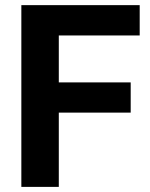

<svg xmlns="http://www.w3.org/2000/svg" viewBox="-20 -731 588 751"><path d="M491.2 -290.5H210V0H63.5V-710.9H526.4V-592.3H210V-408.7H491.2Z"/></svg>

Font: RobotoDraft
Style: Bold
Weight: 700
Version: Version 2.001150; 2014